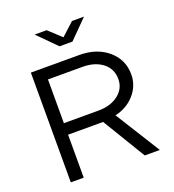

<svg xmlns="http://www.w3.org/2000/svg" viewBox="-160 -1036 1050 1159"><g transform="rotate(-20 365.0 -456.5)"><path d="M403 -276H178V0H95V-705H406Q518 -705 589.5 -644Q661 -583 661 -488Q661 -416 612.5 -360.5Q564 -305 487 -288L667 0H570ZM400 -631H178V-350H400Q478 -350 528 -388.5Q578 -427 578 -488Q578 -554 528.5 -592.5Q479 -631 400 -631ZM195 -913H272L353 -838L435 -913H512L395 -795H312Z"/></g></svg>

Font: Metropolitano
Style: Regular
Weight: 400
Designer: Fonts by Alex Slobzheninov & Chris M. Simpson / Changes by Cristiano Sobral
Foundry: Fonts by Alex Slobzheninov & Chris M. Simpson / Changes by Cristiano Sobral
Version: Version 1.00;August 30, 2020;FontCreator 13.0.0.2681 64-bit